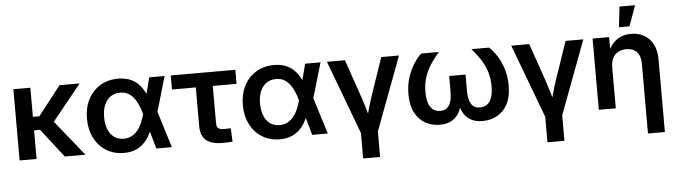

<svg xmlns="http://www.w3.org/2000/svg" viewBox="-54 -968 4937 1403"><g transform="rotate(-5 2415.0 -267.0)"><path d="M181.6 -522.5V0H57.1V-522.5ZM543 -522.5 290.5 -210H151.4L146 -309.1H229L395.5 -522.5ZM388.7 0 221.2 -215.3 308.6 -287.6 540 0Z M823.2 11.7Q748.5 11.7 692.4 -23.2Q636.2 -58.1 605 -119.6Q573.7 -181.2 573.7 -259.8Q573.7 -339.8 605 -401.4Q636.2 -462.9 693.1 -497.8Q750 -532.7 825.7 -532.7Q870.6 -532.7 905 -520.3Q939.5 -507.8 965.1 -484.9Q990.7 -461.9 1009.3 -430.4Q1027.8 -398.9 1040 -361.3H1070.8L1089.8 -271L1173.8 0H1060.1L984.9 -262.7Q974.1 -301.3 960 -332Q945.8 -362.8 927.5 -384.5Q909.2 -406.2 885.5 -418Q861.8 -429.7 832 -429.7Q791 -429.7 761.2 -408.9Q731.4 -388.2 715.6 -350.3Q699.7 -312.5 699.7 -260.7Q699.7 -209.5 715.3 -171.4Q731 -133.3 760 -112.5Q789.1 -91.8 829.6 -91.8Q860.4 -91.8 885 -104Q909.7 -116.2 929 -138.7Q948.2 -161.1 962.2 -191.9Q976.1 -222.7 985.4 -259.8L1053.7 -522.5H1166.5L1089.4 -259.8L1069.8 -164.1H1039.1Q1025.9 -125.5 1006.8 -93.3Q987.8 -61 961.9 -37.6Q936 -14.2 901.9 -1.2Q867.7 11.7 823.2 11.7Z M1542.5 1.5Q1463.4 1.5 1424.8 -32Q1386.2 -65.4 1386.2 -132.8V-419.4H1211.4V-522.5H1685.1V-419.4H1510.7V-148.9Q1510.7 -121.1 1522.2 -109.9Q1533.7 -98.6 1563.5 -98.6Q1575.7 -98.6 1589.1 -99.1Q1602.5 -99.6 1614.7 -99.6L1619.1 -1Q1600.1 0.5 1580.8 1Q1561.5 1.5 1542.5 1.5Z M1966.8 11.7Q1892.1 11.7 1835.9 -23.2Q1779.8 -58.1 1748.5 -119.6Q1717.3 -181.2 1717.3 -259.8Q1717.3 -339.8 1748.5 -401.4Q1779.8 -462.9 1836.7 -497.8Q1893.6 -532.7 1969.2 -532.7Q2014.2 -532.7 2048.6 -520.3Q2083 -507.8 2108.6 -484.9Q2134.3 -461.9 2152.8 -430.4Q2171.4 -398.9 2183.6 -361.3H2214.4L2233.4 -271L2317.4 0H2203.6L2128.4 -262.7Q2117.7 -301.3 2103.5 -332Q2089.4 -362.8 2071 -384.5Q2052.7 -406.2 2029.1 -418Q2005.4 -429.7 1975.6 -429.7Q1934.6 -429.7 1904.8 -408.9Q1875 -388.2 1859.1 -350.3Q1843.3 -312.5 1843.3 -260.7Q1843.3 -209.5 1858.9 -171.4Q1874.5 -133.3 1903.6 -112.5Q1932.6 -91.8 1973.1 -91.8Q2003.9 -91.8 2028.6 -104Q2053.2 -116.2 2072.5 -138.7Q2091.8 -161.1 2105.7 -191.9Q2119.6 -222.7 2128.9 -259.8L2197.3 -522.5H2310.1L2232.9 -259.8L2213.4 -164.1H2182.6Q2169.4 -125.5 2150.4 -93.3Q2131.3 -61 2105.5 -37.6Q2079.6 -14.2 2045.4 -1.2Q2011.2 11.7 1966.8 11.7Z M2563 27.3 2356.9 -522.5H2488.8L2584 -247.6Q2599.1 -202.6 2612.3 -157.7Q2625.5 -112.8 2638.2 -67.4H2608.4Q2621.1 -112.8 2633.8 -157.7Q2646.5 -202.6 2661.6 -247.6L2755.4 -522.5H2885.7L2679.7 27.3ZM2559.1 204.1V-2.9H2683.6V204.1Z M3139.6 7.8Q3081.1 7.8 3033.4 -18.8Q2985.8 -45.4 2957.8 -99.1Q2929.7 -152.8 2929.7 -233.4Q2929.7 -301.8 2948.5 -358.6Q2967.3 -415.5 2994.6 -457.3Q3022 -499 3048.3 -522.5H3178.2Q3146.5 -486.8 3118.2 -444.8Q3089.8 -402.8 3072.3 -352.1Q3054.7 -301.3 3054.7 -238.3Q3054.7 -168 3079.3 -130.4Q3104 -92.8 3150.9 -92.8Q3194.8 -92.8 3216.3 -126.2Q3237.8 -159.7 3237.8 -224.6V-341.3H3357.9V-224.6Q3357.9 -159.7 3377.9 -126.2Q3397.9 -92.8 3442.4 -92.8Q3490.2 -92.8 3515.1 -130.1Q3540 -167.5 3540 -237.8Q3540 -301.8 3522.5 -352.5Q3504.9 -403.3 3476.8 -445.1Q3448.7 -486.8 3416.5 -522.5H3546.4Q3572.8 -499 3600.3 -457.5Q3627.9 -416 3646.5 -359.1Q3665 -302.2 3665 -233.4Q3665 -152.3 3637 -98.9Q3608.9 -45.4 3561 -18.8Q3513.2 7.8 3453.6 7.8Q3400.4 7.8 3366 -12.2Q3331.5 -32.2 3312.5 -66.9Q3293.5 -101.6 3286.1 -145.5H3307.1Q3299.8 -100.6 3280.3 -65.9Q3260.7 -31.2 3226.3 -11.7Q3191.9 7.8 3139.6 7.8Z M3915 27.3 3709 -522.5H3840.8L3936 -247.6Q3951.2 -202.6 3964.4 -157.7Q3977.5 -112.8 3990.2 -67.4H3960.4Q3973.1 -112.8 3985.8 -157.7Q3998.5 -202.6 4013.7 -247.6L4107.4 -522.5H4237.8L4031.7 27.3ZM3911.1 204.1V-2.9H4035.6V204.1Z M4430.2 -297.9V0H4305.7V-522.5H4426.8L4427.2 -390.1H4406.2Q4430.7 -459.5 4475.8 -495.8Q4521 -532.2 4587.9 -532.2Q4642.6 -532.2 4684.1 -508.5Q4725.6 -484.9 4749 -439.5Q4772.5 -394 4772.5 -327.6V204.1H4648.4V-308.1Q4648.4 -364.7 4620.8 -394.3Q4593.3 -423.8 4543.5 -423.8Q4511.2 -423.8 4485.4 -410.4Q4459.5 -397 4444.8 -368.9Q4430.2 -340.8 4430.2 -297.9ZM4504.9 -587.9 4522 -738.3H4636.2L4582 -587.9Z"/></g></svg>

Font: Inter 28pt SemiBold
Style: Regular
Weight: 600
Designer: Rasmus Andersson
Foundry: rsms
Version: Version 4.001;git-66647c0bb